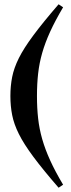

<svg xmlns="http://www.w3.org/2000/svg" viewBox="-20 -760 332 896"><path d="M152.5 -312Q152.5 -255.5 158 -206.8Q163.5 -158 177 -110.8Q190.5 -63.5 214 -11.8Q237.5 40 274.5 102L253.5 116Q180.5 32 135.8 -28.2Q91 -88.5 68 -134.8Q45 -181 36.8 -223Q28.5 -265 28.5 -312Q28.5 -359 36.8 -400.8Q45 -442.5 68 -488.8Q91 -535 135.8 -595.2Q180.5 -655.5 253.5 -740L274.5 -726Q237.5 -663.5 214 -612Q190.5 -560.5 177 -513.2Q163.5 -466 158 -417.2Q152.5 -368.5 152.5 -312Z"/></svg>

Font: Newsreader 60pt ExtraBold
Style: Regular
Weight: 800
Designer: Hugues Gentile
Foundry: Production Type
Version: Version 1.003